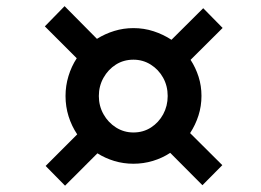

<svg xmlns="http://www.w3.org/2000/svg" viewBox="-20 -644 828 608"><path d="M124.5 -118.5 224.5 -218.5Q207 -244.5 197.2 -275.5Q187.5 -306.5 187.5 -340Q187.5 -372.5 196.8 -403Q206 -433.5 223 -459.5L122 -560.5L184.5 -624.5L287 -521Q312.5 -537 341.8 -546Q371 -555 402.5 -555Q436 -555 466.5 -545Q497 -535 523 -518L623.5 -618L685 -555.5L583.5 -454.5Q599.5 -430 608.8 -401Q618 -372 618 -340.5Q618 -308 608.5 -278.2Q599 -248.5 582 -222.5L684 -121L621 -57.5L519 -160Q494 -143.5 464.2 -134.5Q434.5 -125.5 402.5 -125.5Q371 -125.5 342 -134.2Q313 -143 288.5 -158.5L186 -56ZM293 -340Q293 -308.5 307.8 -282.2Q322.5 -256 347.5 -240.2Q372.5 -224.5 402.5 -224.5Q433.5 -224.5 458 -240.2Q482.5 -256 496.8 -282.2Q511 -308.5 511 -340Q511 -372 496.5 -398Q482 -424 457.2 -439.5Q432.5 -455 402.5 -455Q371.5 -455 347 -439.5Q322.5 -424 307.8 -397.8Q293 -371.5 293 -340Z"/></svg>

Font: Merriweather 28pt ExtraBold
Style: Italic
Weight: 800
Italic angle: -7.8°
Version: Version 2.101